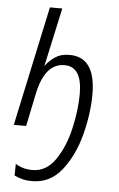

<svg xmlns="http://www.w3.org/2000/svg" viewBox="-55 -570 527 850"><g transform="rotate(5 209.0 -145.5)"><path d="M120 241Q200 241 251.5 176Q303 111 328 16.5Q353 -78 353 -165Q353 -332 235 -330Q199 -330 173.5 -313Q148 -296 130 -271L187 -532H132L18 0H73L104 -150Q133 -283 219 -283Q297 -283 297 -162Q297 -90 278 -7.5Q259 75 219 133.5Q179 192 117 192Q74 192 42 171L41 223Q58 231 76.5 236Q95 241 120 241Z"/></g></svg>

Font: Noto Sans Display SemiCondensed Light
Style: Italic
Weight: 300
Width: 4
Italic angle: -12°
Designer: Monotype Design Team
Foundry: Monotype Imaging Inc.
Version: Version 1.900